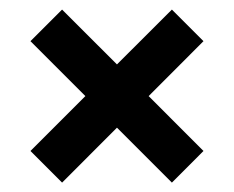

<svg xmlns="http://www.w3.org/2000/svg" viewBox="-20 -568 491 403"><path d="M110.3 -184.7 43.9 -251.1 159.2 -366.3 43.9 -481.6 110.3 -547.9 225.5 -432.8 340.8 -547.9 407.1 -481.6 292 -366.3 407.1 -251.1 340.8 -184.7 225.5 -300Z"/></svg>

Font: Big Shoulders Display SC Thin
Style: Regular
Weight: 100
Designer: Patric King
Foundry: XO Type Co
Version: Version 2.002